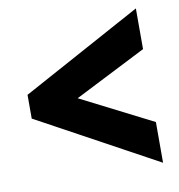

<svg xmlns="http://www.w3.org/2000/svg" viewBox="-67 -657 624 669"><g transform="rotate(-10 245.0 -322.0)"><path d="M33 -280V-364L457 -595V-451L203 -322L457 -193V-49Z"/></g></svg>

Font: Noto Sans Devanagari UI ExtraCondensed Black
Style: Regular
Weight: 900
Width: 2
Designer: Jelle Bosma - Monotype Design Team
Foundry: Monotype Imaging Inc.
Version: Version 2.003